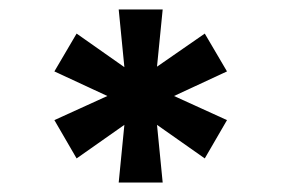

<svg xmlns="http://www.w3.org/2000/svg" viewBox="-20 -708 596 406"><path d="M243 -444 142 -373 95 -454 207 -505 95 -557 142 -637 243 -566 231 -688H324L312 -567L413 -637L460 -557L348 -505L460 -454L413 -373L312 -444L324 -322H231Z"/></svg>

Font: Archivo Black
Style: Regular
Weight: 400
Designer: Hector Gatti
Foundry: Omnibus-Type
Version: Version 1.101; ttfautohint (v1.8)